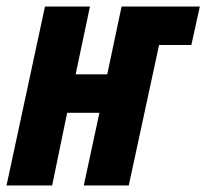

<svg xmlns="http://www.w3.org/2000/svg" viewBox="-30 -569 633 589"><path d="M-10 0 108 -549H246L202 -341H299L343 -549H583L557 -431H458L365 0H227L275 -223H176L130 0Z"/></svg>

Font: Noto Sans ExtraCondensed ExtraBold
Style: Italic
Weight: 800
Width: 2
Italic angle: -12°
Designer: Monotype Design Team
Foundry: Monotype Imaging Inc.
Version: Version 2.013; ttfautohint (v1.8.4.7-5d5b)